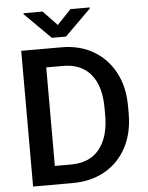

<svg xmlns="http://www.w3.org/2000/svg" viewBox="-60 -953 773 1002"><g transform="rotate(-5 326.5 -452.5)"><path d="M278.8 0H72.3V-710.9H283.2Q377.9 -710.9 449.7 -669.2Q521.5 -627.4 562 -551.8Q602.5 -476.1 602.5 -374V-336.4Q602.5 -234.4 562.3 -158.7Q522 -83 449.2 -41.5Q376.5 0 278.8 0ZM283.2 -613.3H194.8V-97.2H278.8Q377.9 -97.2 428.7 -160.9Q479.5 -224.6 479.5 -336.4V-375Q479.5 -490.2 428.7 -551.8Q377.9 -613.3 283.2 -613.3ZM201.2 -905.3 274.4 -828.6 347.2 -905.3H448.2V-899.9L311.5 -764.6H237.3L101.1 -900.4V-905.3Z"/></g></svg>

Font: Vazirmatn RD FD Medium
Style: Regular
Weight: 500
Designer: Saber Rastikerdar
Foundry: Saber Rastikerdar
Version: Version 33.003